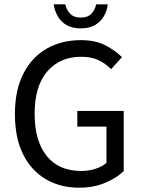

<svg xmlns="http://www.w3.org/2000/svg" viewBox="-20 -853 654 885"><path d="M345.2 12.2Q258.8 12.2 191.9 -26.6Q125 -65.4 86.9 -140.9Q48.8 -216.3 48.8 -326.7Q48.8 -438.5 88.1 -514.4Q127.4 -590.3 196 -629.2Q264.6 -668 352.5 -668Q419.9 -668 466.3 -643.8Q512.7 -619.6 542 -589.4L492.2 -534.2Q467.3 -559.6 434.8 -575.4Q402.3 -591.3 353.5 -591.3Q255.9 -591.3 197.8 -523.7Q139.6 -456.1 139.6 -328.6Q139.6 -203.6 195.1 -134.3Q250.5 -64.9 355 -64.9Q388.7 -64.9 420.2 -75Q451.7 -85 470.7 -102.5V-269.5H336.4V-341.8H550.3V-64.5Q518.1 -32.7 464.6 -10.3Q411.1 12.2 345.2 12.2ZM352.1 -722.2Q312 -722.2 285.6 -738Q259.3 -753.9 245.4 -779.3Q231.4 -804.7 227.5 -833H280.8Q285.6 -809.6 302.5 -790.8Q319.3 -772 352.1 -772Q385.3 -772 402.1 -790.8Q418.9 -809.6 423.3 -833H476.6Q473.6 -804.7 459.5 -779.3Q445.3 -753.9 418.9 -738Q392.6 -722.2 352.1 -722.2Z"/></svg>

Font: Varta Medium
Style: Regular
Weight: 500
Designer: Joana Correia, Viktoriya Grabowska, Eben Sorkin
Foundry: Sorkin Type Co.
Version: Version 1.004